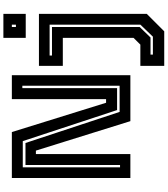

<svg xmlns="http://www.w3.org/2000/svg" viewBox="52 -842 990 1134"><g transform="rotate(-90 547.0 -275.0)"><path d="M125.5 -61H139.5V-619.5H269.5L453 -63.5H607.5V-638H593.5V-78.5H464L280.5 -635.5H125.5ZM62.5 0V-700H334L507 -143.5H528.5V-700H670V0H398.5L224.5 -558H204V0ZM725 200V59H850.5L890.5 18.5V-399H725V-540H1032V97L929 200ZM791.5 133H897.5L968.5 59V-477H786V-463H954.5V55L892.5 119H791.5ZM890.5 -618V-750H1032V-618ZM954.5 -676H968.5V-700H954.5Z"/></g></svg>

Font: Tourney Thin
Style: Regular
Weight: 100
Designer: Tyler Finck
Foundry: Etcetera Type Co
Version: Version 1.015